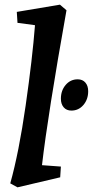

<svg xmlns="http://www.w3.org/2000/svg" viewBox="-20 -790 398 823"><path d="M130 -682 55 -692 52 -739 237 -770 265 -746Q185 -298 160 -82L241 -76L238 -30L55 13L24 -4Q61 -136 90 -338Q119 -540 130 -682ZM241 -367Q241 -402 261.5 -426Q282 -450 313 -450Q334 -450 346 -436Q358 -422 358 -399Q358 -364 337.5 -340Q317 -316 286 -316Q265 -316 253 -330Q241 -344 241 -367Z"/></svg>

Font: Andada Pro
Style: Bold Italic
Weight: 700
Italic angle: -7°
Designer: Carolina Giovagnoli
Foundry: Huerta Tipografica
Version: Version 3.005; ttfautohint (v1.8.4)